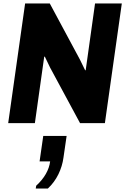

<svg xmlns="http://www.w3.org/2000/svg" viewBox="-20 -706 734 1101"><path d="M27 0 124 -686H265.5L438.5 -364L468.5 -302.5L471.5 -304L525 -686H678.5L581.5 0H439L267.5 -318L237 -381.5L233.5 -380.5L180 0ZM185 375 187.5 359Q222.5 327 242.8 291.5Q263 256 267.5 219.5H207L228 73.5H362L344 197.5Q337.5 247 314.8 293.5Q292 340 254.5 375Z"/></svg>

Font: Chivo Medium
Style: Italic
Weight: 500
Italic angle: -8.05°
Designer: Hector Gatti
Foundry: Omnibus-Type
Version: Version 2.002